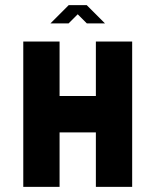

<svg xmlns="http://www.w3.org/2000/svg" viewBox="-20 -729 606 749"><path d="M354 -566.9H495.6V0H354V-212.4H212.4V0H70.8V-566.9H212.4V-354.5H354ZM176.8 -637.7 247.6 -708.5V-709H318.8V-708.5L389.6 -637.7H318.8L283.2 -673.3L247.6 -637.7Z"/></svg>

Font: Blazma
Style: Regular
Weight: 400
Designer: GGBotNet
Version: 1.00